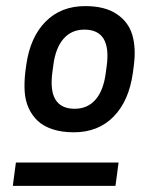

<svg xmlns="http://www.w3.org/2000/svg" viewBox="-20 -812 467 630"><path d="M418.9 -595.2 416 -573.2Q403.3 -481 352.8 -429.4Q302.2 -377.9 222.2 -377.9Q183.1 -377.9 153.1 -387.7Q123 -397.5 104.2 -415Q85.4 -432.6 74.2 -457Q63 -481.4 61 -511.2Q59.1 -541 63 -575.2L65.9 -597.2Q78.6 -689.5 129.2 -740.7Q179.7 -792 259.8 -792Q324.2 -792 363 -765.9Q401.9 -739.7 414.3 -696.8Q426.8 -653.8 418.9 -595.2ZM22 -202.1 32.2 -278.8H369.1L358.9 -202.1ZM327.1 -573.2 330.1 -595.2Q346.2 -714.8 256.8 -714.8Q214.4 -714.8 188.2 -684.6Q162.1 -654.3 154.8 -597.2L151.9 -575.2Q135.7 -455.1 225.1 -455.1Q267.6 -455.1 293.7 -485.4Q319.8 -515.6 327.1 -573.2Z"/></svg>

Font: Cooper Hewitt
Style: Medium Italic
Weight: 708
Designer: Village Type and Design LLC
Foundry: Cooper Hewitt Smithsonian Design Museum
Version: 1.000